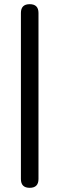

<svg xmlns="http://www.w3.org/2000/svg" viewBox="-20 -736 284 918"><path d="M164 -674C164 -674 164 -674 164 -674C164 -702 150 -716 122 -716C122 -716 122 -716 122 -716C94 -716 80 -702 80 -674C80 -674 80 120 80 120C80 120 80 120 80 120C80 148 94 162 122 162C122 162 122 162 122 162C150 162 164 148 164 120C164 120 164 -674 164 -674Z"/></svg>

Font: Jura-Fortis-Bold
Style: Bold
Weight: 500
Designer: Daniel Johnson, Alexei Vanyashin, Mirko Velimirovic
Foundry: Daniel Johnson
Version: ""